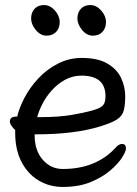

<svg xmlns="http://www.w3.org/2000/svg" viewBox="-20 -721 540 759"><path d="M380 -679.5Q399 -658 399 -634Q399 -610 385 -595Q371 -580 347 -580Q323 -580 304.5 -602.5Q286 -625 286 -648Q286 -671 299.5 -686Q313 -701 337 -701Q361 -701 380 -679.5ZM197 -679.5Q216 -658 216 -634Q216 -610 202 -595Q188 -580 164 -580Q140 -580 121.5 -602.5Q103 -625 103 -648Q103 -671 116.5 -686Q130 -701 154 -701Q178 -701 197 -679.5ZM303 -492Q367 -492 405 -469.5Q443 -447 459 -412Q475 -377 475 -341Q475 -305 469 -283.5Q463 -262 442 -248.5Q421 -235 375 -221Q274 -190 124 -190H117V-186Q117 -126 149 -89.5Q181 -53 228 -53Q358 -53 435 -135Q449 -152 462 -152Q478 -152 478 -134Q478 -123 463 -99Q448 -75 417 -48Q386 -21 339 -1.5Q292 18 228 18Q175 18 132 -8Q89 -34 64.5 -82Q40 -130 40 -196V-207Q32 -214 25.5 -223.5Q19 -233 19 -241Q19 -260 44 -260Q45 -260 48 -260Q56 -295 77 -335Q98 -375 131.5 -411Q165 -447 209 -469.5Q253 -492 303 -492ZM127 -258H139Q212 -258 262 -266.5Q312 -275 344 -284Q379 -294 388 -305.5Q397 -317 397 -341Q397 -422 302 -422Q267 -422 237 -405.5Q207 -389 184 -363Q161 -337 147 -309Q133 -281 127 -258Z"/></svg>

Font: Moon Stars Kai HW
Style: Bold
Weight: 700
Designer: GuiWonder
Version: Version 1.101